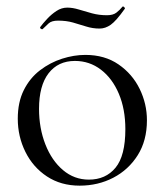

<svg xmlns="http://www.w3.org/2000/svg" viewBox="-20 -572 519 605"><path d="M231 13Q172 13 128 -16Q84 -45 60 -93.5Q36 -142 36 -198Q36 -250 55 -288Q74 -326 106 -350.5Q138 -375 175.5 -387Q213 -399 249 -399Q310 -399 353.5 -369Q397 -339 420 -292Q443 -245 443 -193Q443 -129 414 -83Q385 -37 337 -12Q289 13 231 13ZM260 -6Q313 -6 344 -43.5Q375 -81 375 -165Q375 -228 354.5 -276.5Q334 -325 298 -352.5Q262 -380 216 -380Q163 -380 133 -341Q103 -302 103 -229Q103 -168 123 -117Q143 -66 178.5 -36Q214 -6 260 -6ZM317 -524Q336 -524 346.5 -532Q357 -540 366 -551Q368 -553 371.5 -549.5Q375 -546 373 -544Q346 -506 329 -494Q312 -482 294 -482Q272 -482 251.5 -488.5Q231 -495 210 -501Q189 -507 163 -507Q143 -507 133.5 -498.5Q124 -490 114 -480Q112 -479 108.5 -481.5Q105 -484 107 -487Q115 -498 128.5 -512.5Q142 -527 158 -537.5Q174 -548 192 -548Q209 -548 228.5 -542Q248 -536 270 -530Q292 -524 317 -524Z"/></svg>

Font: Cormorant Light
Style: Regular
Weight: 400
Version: Version 4.000